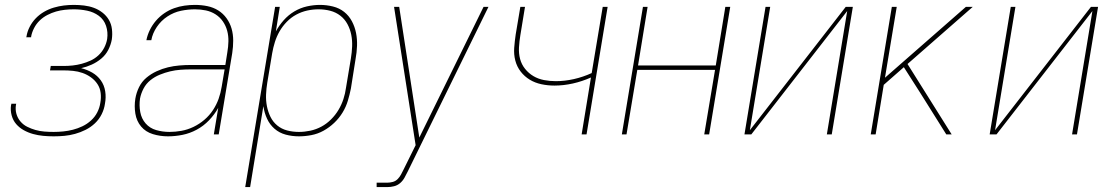

<svg xmlns="http://www.w3.org/2000/svg" viewBox="-20 -548 4540 783"><path d="M199 8Q177 8 156 6Q135 4 115 -1.5Q95 -7 77 -17Q59 -27 46 -42Q33 -57 27.5 -77.5Q22 -98 25 -119Q26 -121 26 -122Q26 -123 26 -125H46Q46 -123 45.5 -122Q45 -121 45 -120Q42 -101 47 -83.5Q52 -66 63.5 -52.5Q75 -39 91 -31Q107 -23 124.5 -18Q142 -13 161 -11.5Q180 -10 199 -10Q218 -10 238 -12Q258 -14 277.5 -19Q297 -24 316 -33Q335 -42 351 -56.5Q367 -71 376.5 -89.5Q386 -108 389 -128Q393 -149 390.5 -169Q388 -189 377.5 -205Q367 -221 351 -232.5Q335 -244 316.5 -250.5Q298 -257 278 -259Q258 -261 237 -261H184L187 -279H240Q258 -279 276.5 -281Q295 -283 313.5 -288Q332 -293 349.5 -301Q367 -309 381.5 -322.5Q396 -336 405 -353.5Q414 -371 417 -389Q421 -417 412.5 -442.5Q404 -468 383 -483.5Q362 -499 335 -504.5Q308 -510 281 -510Q263 -510 244.5 -508Q226 -506 208.5 -501Q191 -496 173.5 -487Q156 -478 142 -464.5Q128 -451 119 -433.5Q110 -416 107 -399Q107 -398 107 -397.5Q107 -397 107 -396H87Q87 -397 87.5 -397.5Q88 -398 88 -399Q91 -419 101 -438.5Q111 -458 126 -473.5Q141 -489 160 -500Q179 -511 199.5 -517Q220 -523 240 -525.5Q260 -528 281 -528Q302 -528 323 -525.5Q344 -523 363 -516Q382 -509 398 -496.5Q414 -484 424 -467Q434 -450 436.5 -429Q439 -408 436 -387Q432 -365 421.5 -344.5Q411 -324 393 -309Q375 -294 354 -284.5Q333 -275 311 -270Q335 -264 356 -252Q377 -240 391 -220.5Q405 -201 409 -176Q413 -151 408 -125Q405 -103 394.5 -82Q384 -61 367 -45Q350 -29 329 -18.5Q308 -8 286 -2Q264 4 242.5 6Q221 8 199 8Z M665 8Q633 8 603.5 -1Q574 -10 555.5 -32Q537 -54 532 -84.5Q527 -115 532 -146Q536 -170 547 -192.5Q558 -215 577 -231Q596 -247 619 -257.5Q642 -268 665 -273.5Q688 -279 711.5 -281Q735 -283 758 -283H899L907 -334Q911 -357 911.5 -379.5Q912 -402 906.5 -422.5Q901 -443 889 -460.5Q877 -478 859 -489.5Q841 -501 819.5 -505.5Q798 -510 775 -510Q747 -510 718 -504Q689 -498 663 -481Q637 -464 619.5 -438Q602 -412 597 -384H577Q581 -405 591 -425.5Q601 -446 616 -463.5Q631 -481 650 -494Q669 -507 690 -514.5Q711 -522 732.5 -525Q754 -528 775 -528Q801 -528 825.5 -523Q850 -518 870 -505.5Q890 -493 904 -473.5Q918 -454 924.5 -431Q931 -408 931 -382.5Q931 -357 927 -331L872 0H852L870 -108Q855 -81 832.5 -57.5Q810 -34 782 -19Q754 -4 724 2Q694 8 665 8ZM671 -10Q695 -10 720 -14.5Q745 -19 769 -30.5Q793 -42 813.5 -59.5Q834 -77 848.5 -99Q863 -121 871.5 -145Q880 -169 884 -194L896 -265H758Q738 -265 716.5 -263.5Q695 -262 674 -257Q653 -252 632 -243.5Q611 -235 593.5 -221Q576 -207 565.5 -187Q555 -167 551 -146Q547 -118 552 -91Q557 -64 574 -44.5Q591 -25 617 -17.5Q643 -10 671 -10Z M980 215 1102 -520H1121L1105 -420Q1118 -444 1137 -465.5Q1156 -487 1180.5 -501.5Q1205 -516 1232 -522Q1259 -528 1285 -528Q1312 -528 1338 -521.5Q1364 -515 1383.5 -499.5Q1403 -484 1415 -461.5Q1427 -439 1432 -413.5Q1437 -388 1436 -361Q1435 -334 1430 -307L1411 -187Q1406 -162 1398.5 -137Q1391 -112 1377 -89Q1363 -66 1343 -47Q1323 -28 1299.5 -15Q1276 -2 1250 3Q1224 8 1199 8Q1171 8 1145 1Q1119 -6 1099.5 -23Q1080 -40 1069 -64Q1058 -88 1054 -115L1000 215ZM1199 -10Q1222 -10 1245.5 -15Q1269 -20 1290.5 -31.5Q1312 -43 1330 -61Q1348 -79 1360.5 -100Q1373 -121 1380.5 -144Q1388 -167 1391 -190L1411 -310Q1415 -334 1416 -358.5Q1417 -383 1412.5 -406Q1408 -429 1397 -449.5Q1386 -470 1368 -484Q1350 -498 1327 -504Q1304 -510 1279 -510Q1256 -510 1233 -505Q1210 -500 1188.5 -488.5Q1167 -477 1149.5 -459Q1132 -441 1120 -420Q1108 -399 1101 -376.5Q1094 -354 1090 -331L1070 -211Q1066 -187 1065 -162.5Q1064 -138 1068.5 -115Q1073 -92 1083 -71.5Q1093 -51 1110.5 -36.5Q1128 -22 1151 -16Q1174 -10 1199 -10Z M1516 215V197H1559Q1570 197 1581.5 194Q1593 191 1601.5 182.5Q1610 174 1615.5 163.5Q1621 153 1626 143L1675 44L1587 -520H1608L1690 13L1952 -520H1972L1643 151Q1637 163 1630 176Q1623 189 1612 198.5Q1601 208 1587 211.5Q1573 215 1559 215Z M2352 0 2390 -232Q2354 -216 2316 -207.5Q2278 -199 2241 -199Q2214 -199 2188 -204.5Q2162 -210 2140.5 -223Q2119 -236 2103.5 -256Q2088 -276 2081.5 -301Q2075 -326 2077 -353Q2079 -380 2083 -407L2102 -520H2121L2102 -404Q2098 -380 2096.5 -355Q2095 -330 2101 -307.5Q2107 -285 2121.5 -267Q2136 -249 2155.5 -237.5Q2175 -226 2198.5 -221.5Q2222 -217 2247 -217Q2283 -217 2320.5 -225.5Q2358 -234 2393 -250L2438 -520H2458L2372 0Z M2516 0 2602 -520H2621L2582 -281H2899L2938 -520H2958L2872 0H2852L2896 -263H2579L2535 0Z M3016 0 3102 -520H3121L3038 -17L3429 -520H3458L3372 0H3352L3435 -503L3044 0Z M3531 0 3617 -520H3637L3589 -231L3919 -520H3947L3681 -287L3861 0H3839L3733 -169L3666 -274L3584 -202L3551 0Z M4016 0 4102 -520H4121L4038 -17L4429 -520H4458L4372 0H4352L4435 -503L4044 0Z"/></svg>

Font: Iosevka SS04 Thin Oblique
Style: Regular
Weight: 100
Italic angle: -9°
Monospace: yes
Designer: Belleve Invis
Foundry: Belleve Invis
Version: Version 19.0.0; ttfautohint (v1.8.4)